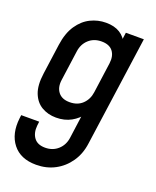

<svg xmlns="http://www.w3.org/2000/svg" viewBox="-138 -640 735 903"><g transform="rotate(20 229.0 -188.0)"><path d="M153.5 183Q75 183 36 133.2Q-3 83.5 6.5 3.5L8.5 -12.5H98.5L96 8.5Q92.5 45.5 110 69.2Q127.5 93 166 93Q204 93 230 69.5Q256 46 261 8.5L282 -145L295 -124.5Q273.5 -93.5 240.8 -75.5Q208 -57.5 165.5 -57.5Q125.5 -57.5 94 -75.8Q62.5 -94 47.2 -132.5Q32 -171 40.5 -232L61.5 -383.5Q70 -444.5 96 -483Q122 -521.5 158.5 -539.5Q195 -557.5 235.5 -557.5Q278 -557.5 305.8 -540Q333.5 -522.5 346 -490.5L328 -470L338.5 -545H428.5L351.5 4.5Q344.5 58 316.8 98.2Q289 138.5 247 160.8Q205 183 153.5 183ZM201 -147.5Q240.5 -147.5 265 -171Q289.5 -194.5 294.5 -231.5L315.5 -383.5Q320.5 -421.5 302.8 -444.5Q285 -467.5 246 -467.5Q207.5 -467.5 182 -444.2Q156.5 -421 151.5 -383.5L130.5 -232Q125.5 -194.5 144 -171Q162.5 -147.5 201 -147.5Z"/></g></svg>

Font: Mohave Light Medium
Style: Italic
Weight: 500
Italic angle: -8°
Version: Version 2.003